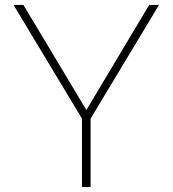

<svg xmlns="http://www.w3.org/2000/svg" viewBox="-20 -760 701 780"><path d="M313 0V-278L35 -740H75L331 -313L586 -740H626L348 -278V0Z"/></svg>

Font: Be Vietnam Pro Thin
Style: Regular
Weight: 100
Designer: Lam Bao, Tony Le, Vietanh Nguyen
Foundry: Yellow Type Foundry
Version: Version 1.002; ttfautohint (v1.8.3)